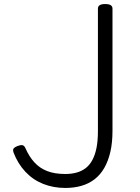

<svg xmlns="http://www.w3.org/2000/svg" viewBox="-20 -910 690 949"><path d="M303 19Q244 19 193.5 -1Q143 -21 105.5 -61Q68 -101 47 -156Q42 -171 48.5 -177.5Q55 -184 66 -188Q81 -194 90.5 -192.5Q100 -191 106 -177Q124 -136 150 -107.5Q176 -79 213 -64.5Q250 -50 303 -50Q333 -50 358.5 -57Q384 -64 403.5 -79Q423 -94 436.5 -119Q450 -144 457 -179Q464 -214 464 -262V-867Q464 -879 473 -884.5Q482 -890 500 -890Q518 -890 527 -884.5Q536 -879 536 -867V-263Q536 -205 525.5 -159.5Q515 -114 495.5 -80Q476 -46 447.5 -24Q419 -2 382.5 8.5Q346 19 303 19Z"/></svg>

Font: Playwrite GB S Light
Style: Regular
Weight: 300
Designer: Veronika Burian, José Scaglione
Foundry: TypeTogether
Version: Version 1.002